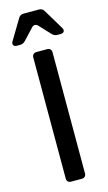

<svg xmlns="http://www.w3.org/2000/svg" viewBox="-143 -1001 588 1049"><g transform="rotate(-15 151.0 -477.0)"><path d="M182 0H121Q110 0 103.5 -6.5Q97 -13 97 -24V-709Q97 -720 103.5 -726.5Q110 -733 121 -733H182Q193 -733 199.5 -726.5Q206 -720 206 -709V-24Q206 -13 199.5 -6.5Q193 0 182 0ZM223 -938 292 -823Q296 -816 296 -810Q296 -803 290.5 -798.5Q285 -794 275 -794H257Q239 -794 227 -807L168 -870Q160 -878 151 -878Q141 -878 134 -870L75 -807Q63 -794 45 -794H27Q17 -794 11.5 -798.5Q6 -803 6 -810Q6 -816 10 -823L79 -938Q88 -954 108 -954H194Q214 -954 223 -938Z"/></g></svg>

Font: Shippori Gothic B2 Bold
Style: Regular
Weight: 700
Designer: FONTDASU
Foundry: FONTDASU / Google Inc. / but / Adobe
Version: Version 1.130